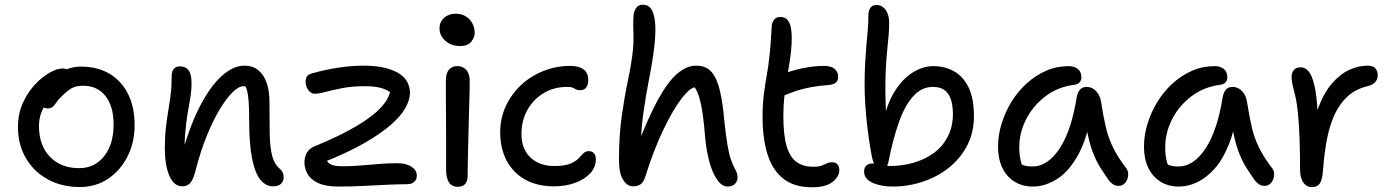

<svg xmlns="http://www.w3.org/2000/svg" viewBox="-20 -780 5891 813"><path d="M318 12Q242 12 182.5 -20.5Q123 -53 89.5 -110.5Q56 -168 56 -242Q56 -298 76.5 -343.5Q97 -389 128 -422Q159 -455 190.5 -472.5Q222 -490 244 -490Q255 -490 262.5 -487Q270 -484 275 -477.5Q280 -471 280 -460Q280 -440 271.5 -424Q263 -408 237 -394Q205 -375 185 -352.5Q165 -330 155 -303.5Q145 -277 145 -246Q145 -165 191 -116.5Q237 -68 315 -68Q381 -68 421 -118.5Q461 -169 461 -253Q461 -330 426.5 -373.5Q392 -417 332 -417Q300 -417 281 -405Q262 -393 242 -373Q226 -358 218.5 -346Q211 -334 203 -327.5Q195 -321 182 -321Q168 -321 159.5 -329.5Q151 -338 151 -359Q151 -382 165.5 -406.5Q180 -431 204.5 -451.5Q229 -472 259 -485Q289 -498 322 -498Q393 -498 444 -467.5Q495 -437 522.5 -381.5Q550 -326 550 -250Q550 -176 519.5 -116.5Q489 -57 437 -22.5Q385 12 318 12Z M1136 9Q1106 9 1083 -18.5Q1060 -46 1047.5 -108.5Q1035 -171 1035 -272Q1035 -320 1033 -349Q1031 -378 1026.5 -395Q1022 -412 1014 -422Q1006 -432 994 -443Q1014 -444 1028.5 -438.5Q1043 -433 1050 -418.5Q1057 -404 1058 -380Q1044 -401 1034.5 -408Q1025 -415 1011 -415Q991 -415 965 -389.5Q939 -364 911 -318Q883 -272 857 -208.5Q831 -145 811 -69Q801 -25 788 -8Q775 9 753 9Q716 9 697 -36Q678 -81 678 -151Q678 -202 682.5 -240Q687 -278 692.5 -311Q698 -344 702.5 -379Q707 -414 707 -459Q707 -478 716 -488.5Q725 -499 743 -499Q766 -499 778.5 -482.5Q791 -466 791 -428Q791 -395 785.5 -364Q780 -333 774 -297Q768 -261 764 -213.5Q760 -166 763 -102L745 -107Q779 -236 823.5 -324Q868 -412 917.5 -457Q967 -502 1015 -502Q1050 -502 1073.5 -483Q1097 -464 1109 -429.5Q1121 -395 1121 -348Q1121 -270 1122 -214Q1123 -158 1132 -122Q1141 -86 1163 -67Q1173 -59 1177 -49.5Q1181 -40 1181 -27Q1181 -14 1170.5 -2.5Q1160 9 1136 9Z M1416 10Q1359 10 1327 -5Q1295 -20 1282 -44Q1269 -68 1269 -92Q1269 -116 1280 -134.5Q1291 -153 1316 -162Q1420 -205 1491 -247Q1562 -289 1598.5 -331Q1635 -373 1634 -413L1656 -365Q1642 -384 1624.5 -394.5Q1607 -405 1583 -410Q1559 -415 1526 -415Q1471 -415 1430 -407Q1389 -399 1359.5 -391Q1330 -383 1311 -383Q1303 -383 1294 -390Q1285 -397 1279.5 -409Q1274 -421 1274 -434Q1274 -449 1280.5 -457.5Q1287 -466 1304 -470Q1352 -484 1409.5 -493Q1467 -502 1518 -502Q1575 -502 1613 -492Q1651 -482 1674 -466Q1697 -450 1706.5 -429Q1716 -408 1716 -387Q1716 -358 1697 -323.5Q1678 -289 1634.5 -251Q1591 -213 1519 -172Q1447 -131 1340 -89L1358 -111Q1367 -89 1383.5 -82.5Q1400 -76 1430 -76Q1466 -76 1504.5 -79Q1543 -82 1583 -85.5Q1623 -89 1662 -89Q1700 -89 1722.5 -74Q1745 -59 1745 -36Q1745 -21 1734.5 -10.5Q1724 0 1703 0Q1665 0 1615 2.5Q1565 5 1513.5 7.5Q1462 10 1416 10Z M1919 11Q1902 11 1891 3Q1880 -5 1874.5 -22Q1869 -39 1869 -62Q1869 -140 1869 -195Q1869 -250 1868.5 -290.5Q1868 -331 1868 -366Q1868 -401 1868 -440Q1868 -458 1873 -471Q1878 -484 1889 -492Q1900 -500 1917 -500Q1939 -500 1953.5 -485Q1968 -470 1969 -439Q1969 -417 1968 -376.5Q1967 -336 1965.5 -287Q1964 -238 1963 -188.5Q1962 -139 1961 -98Q1960 -57 1960 -33Q1960 -14 1950 -1.5Q1940 11 1919 11ZM1928 -585Q1891 -585 1866 -607Q1841 -629 1841 -660Q1841 -687 1860.5 -704.5Q1880 -722 1910 -722Q1935 -722 1953.5 -710Q1972 -698 1981 -679.5Q1990 -661 1990 -641Q1990 -622 1975.5 -603.5Q1961 -585 1928 -585Z M2326 9Q2255 9 2204 -19.5Q2153 -48 2125.5 -99.5Q2098 -151 2098 -220Q2098 -279 2121.5 -330Q2145 -381 2186 -419.5Q2227 -458 2281 -479.5Q2335 -501 2395 -501Q2415 -501 2432.5 -495.5Q2450 -490 2460.5 -477Q2471 -464 2471 -440Q2471 -422 2462.5 -410Q2454 -398 2437 -398Q2426 -398 2419.5 -401.5Q2413 -405 2405.5 -408.5Q2398 -412 2381 -412Q2326 -412 2282.5 -386Q2239 -360 2213.5 -315Q2188 -270 2188 -212Q2188 -171 2204.5 -141Q2221 -111 2252.5 -94Q2284 -77 2326 -77Q2370 -77 2393.5 -86.5Q2417 -96 2429 -108.5Q2441 -121 2450 -130.5Q2459 -140 2473 -140Q2487 -140 2495 -131Q2503 -122 2503 -106Q2503 -72 2479.5 -46.5Q2456 -21 2416 -6Q2376 9 2326 9Z M2661 9Q2636 9 2618.5 -18.5Q2601 -46 2601 -103Q2601 -208 2613 -291Q2625 -374 2639.5 -442.5Q2654 -511 2660 -568Q2663 -598 2662.5 -624Q2662 -650 2661.5 -673.5Q2661 -697 2663 -717Q2665 -734 2674 -747Q2683 -760 2703 -760Q2725 -760 2737 -743Q2749 -726 2753.5 -688.5Q2758 -651 2751 -587Q2744 -524 2729.5 -451Q2715 -378 2703.5 -296.5Q2692 -215 2694 -128L2672 -145Q2722 -277 2764.5 -355Q2807 -433 2847 -467.5Q2887 -502 2927 -502Q2971 -502 2994 -474Q3017 -446 3029 -393.5Q3041 -341 3047 -268Q3054 -204 3060.5 -165.5Q3067 -127 3075 -104.5Q3083 -82 3092 -65Q3097 -57 3100 -48Q3103 -39 3103 -29Q3103 -12 3091.5 -1Q3080 10 3062 10Q3037 10 3017 -18.5Q2997 -47 2984 -94.5Q2971 -142 2966 -197Q2961 -260 2955 -300Q2949 -340 2941.5 -365.5Q2934 -391 2922 -410Q2901 -408 2865.5 -362Q2830 -316 2789.5 -232Q2749 -148 2712 -31Q2704 -7 2691.5 1Q2679 9 2661 9Z M3419 13Q3342 13 3296 -24Q3250 -61 3229.5 -128Q3209 -195 3209 -284Q3209 -338 3214.5 -381Q3220 -424 3227 -463Q3234 -502 3238 -541Q3243 -588 3244.5 -617.5Q3246 -647 3248 -672Q3250 -686 3258 -697Q3266 -708 3285 -708Q3317 -708 3327 -670.5Q3337 -633 3329 -557Q3324 -517 3318.5 -486Q3313 -455 3308.5 -425.5Q3304 -396 3300.5 -363.5Q3297 -331 3297 -288Q3297 -208 3311 -161Q3325 -114 3353 -94Q3381 -74 3422 -74Q3447 -74 3460 -79Q3473 -84 3482 -88.5Q3491 -93 3504 -93Q3518 -93 3526 -84Q3534 -75 3534 -60Q3534 -32 3505 -9.5Q3476 13 3419 13ZM3298 -375Q3272 -363 3257.5 -373Q3243 -383 3243 -402Q3243 -423 3253.5 -439Q3264 -455 3305 -470Q3341 -484 3386 -492.5Q3431 -501 3470 -501Q3499 -501 3514 -488.5Q3529 -476 3529 -455Q3529 -438 3519 -430Q3509 -422 3489 -420Q3447 -417 3414.5 -411Q3382 -405 3354.5 -396Q3327 -387 3298 -375Z M3759 10Q3738 10 3717 6.5Q3696 3 3678 -4.5Q3660 -12 3649.5 -24Q3639 -36 3639 -54Q3639 -71 3649 -79.5Q3659 -88 3675 -88Q3689 -88 3708.5 -82.5Q3728 -77 3747 -77Q3800 -77 3848.5 -91Q3897 -105 3934.5 -132.5Q3972 -160 3993.5 -202Q4015 -244 4015 -298Q4015 -328 4008 -354Q4001 -380 3982.5 -396Q3964 -412 3930 -412Q3882 -412 3846 -371.5Q3810 -331 3785 -259Q3760 -187 3742 -94Q3738 -76 3730 -68.5Q3722 -61 3711 -61Q3697 -61 3686 -78.5Q3675 -96 3670 -126Q3660 -180 3653.5 -234.5Q3647 -289 3644 -336Q3641 -383 3641 -416Q3641 -474 3643.5 -516.5Q3646 -559 3649 -592Q3652 -625 3654.5 -653.5Q3657 -682 3657 -712Q3656 -731 3664.5 -745Q3673 -759 3691 -759Q3706 -759 3718 -750.5Q3730 -742 3737.5 -725Q3745 -708 3745 -683Q3745 -654 3742.5 -627Q3740 -600 3737 -570Q3734 -540 3731.5 -500.5Q3729 -461 3729 -406Q3729 -367 3731 -321Q3733 -275 3738 -218L3717 -251Q3734 -339 3769 -394Q3804 -449 3847 -474.5Q3890 -500 3931 -500Q3981 -500 4020 -478Q4059 -456 4081.5 -409.5Q4104 -363 4104 -289Q4104 -219 4075.5 -164Q4047 -109 3998 -70Q3949 -31 3887 -10.5Q3825 10 3759 10Z M4354 10Q4309 10 4275.5 -11Q4242 -32 4224 -70Q4206 -108 4206 -159Q4206 -207 4221 -256Q4236 -305 4263 -349Q4290 -393 4327.5 -427Q4365 -461 4410 -480.5Q4455 -500 4506 -500Q4529 -500 4544 -488Q4559 -476 4559 -452Q4559 -440 4551.5 -431.5Q4544 -423 4529 -421Q4459 -412 4406.5 -372Q4354 -332 4325 -275Q4296 -218 4296 -156Q4296 -127 4301 -103.5Q4306 -80 4323 -43L4271 -112Q4294 -89 4309.5 -82Q4325 -75 4352 -75Q4416 -75 4466.5 -151Q4517 -227 4540 -372Q4544 -391 4554 -401.5Q4564 -412 4581 -412Q4605 -412 4622 -393.5Q4639 -375 4643 -345Q4652 -287 4662.5 -241.5Q4673 -196 4693 -155.5Q4713 -115 4747 -70Q4756 -60 4757 -47Q4758 -34 4753.5 -21.5Q4749 -9 4739.5 -1Q4730 7 4717 7Q4703 7 4694 1Q4685 -5 4677 -14Q4658 -41 4641 -67.5Q4624 -94 4610 -128.5Q4596 -163 4586 -210.5Q4576 -258 4572 -323L4605 -324Q4587 -201 4547 -127.5Q4507 -54 4456 -22Q4405 10 4354 10Z M4972 10Q4927 10 4893.5 -11Q4860 -32 4842 -70Q4824 -108 4824 -159Q4824 -207 4839 -256Q4854 -305 4881 -349Q4908 -393 4945.5 -427Q4983 -461 5028 -480.5Q5073 -500 5124 -500Q5147 -500 5162 -488Q5177 -476 5177 -452Q5177 -440 5169.5 -431.5Q5162 -423 5147 -421Q5077 -412 5024.5 -372Q4972 -332 4943 -275Q4914 -218 4914 -156Q4914 -127 4919 -103.5Q4924 -80 4941 -43L4889 -112Q4912 -89 4927.5 -82Q4943 -75 4970 -75Q5034 -75 5084.5 -151Q5135 -227 5158 -372Q5162 -391 5172 -401.5Q5182 -412 5199 -412Q5223 -412 5240 -393.5Q5257 -375 5261 -345Q5270 -287 5280.5 -241.5Q5291 -196 5311 -155.5Q5331 -115 5365 -70Q5374 -60 5375 -47Q5376 -34 5371.5 -21.5Q5367 -9 5357.5 -1Q5348 7 5335 7Q5321 7 5312 1Q5303 -5 5295 -14Q5276 -41 5259 -67.5Q5242 -94 5228 -128.5Q5214 -163 5204 -210.5Q5194 -258 5190 -323L5223 -324Q5209 -232 5183 -167.5Q5157 -103 5122 -64.5Q5087 -26 5048.5 -8Q5010 10 4972 10Z M5534 12Q5519 12 5508 3Q5497 -6 5491 -23Q5485 -40 5485 -61Q5485 -126 5483 -189Q5481 -252 5475.5 -305Q5470 -358 5460 -392Q5454 -415 5451.5 -428Q5449 -441 5449 -454Q5449 -472 5458.5 -483.5Q5468 -495 5488 -495Q5506 -495 5520.5 -478.5Q5535 -462 5545 -421.5Q5555 -381 5559 -309Q5563 -237 5561 -127L5529 -156Q5536 -253 5560.5 -319.5Q5585 -386 5619.5 -426Q5654 -466 5693 -484Q5732 -502 5770 -502Q5795 -502 5804.5 -490Q5814 -478 5814 -461Q5814 -447 5805 -434.5Q5796 -422 5774 -416Q5722 -404 5688 -373.5Q5654 -343 5632.5 -297.5Q5611 -252 5599.5 -194Q5588 -136 5583 -68Q5581 -36 5575.5 -18.5Q5570 -1 5560 5.5Q5550 12 5534 12Z"/></svg>

Font: Shantell Sans Light
Style: Regular
Weight: 400
Version: Version 1.011;[c5ecc13dd]